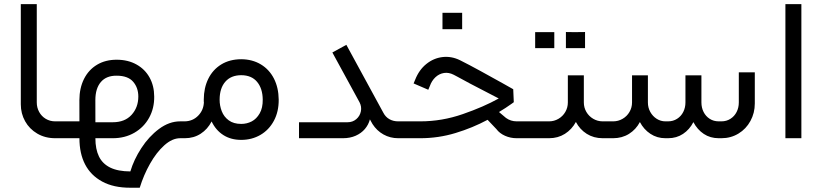

<svg xmlns="http://www.w3.org/2000/svg" viewBox="-20 -663 3944 921"><path d="M278.8 -80.9H244.7Q219.7 -80.9 199.5 -93Q179.3 -105 167.8 -126Q156.4 -146.9 156.4 -171.6V-643.2H79.8V-162.6Q79.8 -118.3 100.5 -81.3Q121.2 -44.2 158.9 -22.1Q196.6 0 244.7 0H278.8Z M437.4 -183.2Q437.6 -239.3 464.1 -269.9Q490.5 -300.6 540.2 -299.9Q593.9 -299.7 618.7 -270.9Q643.5 -242.2 643.5 -199.7Q643.4 -147.8 611.2 -112.2Q578.9 -76.6 521 -76.6H437.6ZM278.8 0H361Q361 73.2 388.2 125.6Q415.4 178.1 470.2 207.9Q524.9 237.7 605.3 237.5H650.3Q669.1 176.5 699.6 122.5Q730 68.4 768 34.2Q806 0 844.2 0H847.8V-80.9H844.2Q791.7 -80.9 742.8 -44.5Q694 -8.1 658 47.4Q622 102.9 605.3 159.3Q545.6 159.1 508.6 140.8Q471.5 122.4 454.6 87.4Q437.6 52.4 437.6 0H521Q579.3 0 624.9 -26.4Q670.5 -52.9 695.5 -98.5Q720.5 -144.1 719.7 -200.1Q719.5 -251.3 697.5 -291.1Q675.5 -330.9 635 -353.5Q594.5 -376.2 541.2 -376.5Q486.5 -376.9 445.7 -352.6Q404.9 -328.2 382.9 -284.2Q361 -240.2 360.8 -183.2L361 -80.9H278.8Q260.9 -72.1 254.2 -56.3Q247.4 -40.5 254.2 -24.7Q260.9 -8.9 278.8 0Z M1137.1 -68.6Q1100.5 -68.6 1077.3 -85.7Q1054.1 -102.7 1043.7 -129.5Q1033.3 -156.3 1033.5 -185.1Q1033.7 -240.1 1060.9 -271.1Q1088 -302.1 1137.1 -302.3Q1187 -302.1 1213.4 -270.1Q1239.8 -238.2 1240.3 -185.3Q1240.8 -145.6 1225.7 -119.1Q1210.6 -92.7 1187.4 -80.6Q1164.2 -68.6 1137.1 -68.6ZM957.5 -185.5Q957.5 -181.9 957.6 -173.9Q957.6 -173.6 958.1 -173.4Q956.8 -135 930.9 -108.4Q904.9 -81.7 866.6 -80.9H847.3Q829.9 -72.1 823.3 -56.3Q816.7 -40.5 823.3 -24.6Q829.9 -8.7 847.3 0H866.6Q909.4 0 942.6 -21.5Q975.8 -43 995.1 -80.4Q1015 -38.5 1051.1 -15.3Q1087.2 8 1137.1 8Q1188 8 1229.1 -15.8Q1270.2 -39.7 1293.8 -83.6Q1317.4 -127.6 1316.9 -185.3Q1316.2 -242.6 1294 -286.2Q1271.7 -329.8 1231.1 -354.2Q1190.5 -378.5 1137.5 -378.9Q1081.6 -378.7 1041 -353.7Q1000.5 -328.6 979.1 -285Q957.7 -241.3 957.5 -185.5Z M1625.1 0Q1659.2 0 1686.1 -11.9Q1712.9 -23.8 1730.3 -44.2Q1747.6 -64.6 1754.4 -90.3L1766.8 -68.1Q1787.3 -36 1819.4 -18Q1851.6 0 1890 0H1899.1V-80.9H1890Q1866.2 -80.9 1847.8 -91.4Q1829.5 -101.8 1819 -121.9L1641.4 -448L1574.3 -411.2L1704.6 -172.4Q1715.6 -151.3 1711.1 -129Q1706.6 -106.6 1689.2 -91.6Q1671.8 -76.6 1647.3 -76.6H1414.3V0Z M1899.3 0H1996.3Q2083.1 0 2165.1 -24.9Q2247 -49.7 2318.9 -88.3L2361.2 -43.7Q2376.2 -23.4 2402.5 -11.7Q2428.8 0 2458.5 0H2522V-80.9H2458.5Q2430 -80.9 2407.3 -97.2L2373.6 -125.6Q2406.5 -145.3 2434.9 -165.7Q2443.9 -171.6 2444.6 -172.8L2441.9 -235Q2441.9 -235 2391.9 -263.2Q2341.9 -291.3 2285.2 -322.2Q2228.6 -353.2 2186.5 -374.2Q2145.6 -394.2 2102.8 -389.3Q2060.1 -384.3 2025.1 -356.1Q1990 -327.8 1971.4 -280.4L1964 -262.8L2034.4 -232.4L2041.8 -250Q2050.8 -275.6 2068.6 -292.4Q2086.5 -309.2 2109.6 -312.9Q2132.8 -316.5 2156.1 -304.5Q2162.4 -301 2173.4 -295.4Q2239.1 -259.2 2291.5 -232.7Q2348.7 -202.8 2372.4 -190.7Q2300.2 -150.4 2200.1 -115.7Q2100.1 -80.9 1996.3 -80.9H1899.3Q1881.4 -72.1 1874.7 -56.3Q1867.9 -40.5 1874.7 -24.7Q1881.4 -8.9 1899.3 0ZM2196.9 -523Q2196.9 -546.8 2196.9 -562.6Q2196.9 -578.3 2196.9 -601.7Q2174.9 -601.7 2161.2 -601.7Q2147.5 -601.7 2132.6 -601.7Q2121 -601.7 2102.5 -601.7Q2102.5 -578.3 2102.5 -562.6Q2102.5 -546.8 2102.5 -523Q2102.5 -523 2120.1 -523Q2137.6 -523 2166.4 -523Q2166.4 -523 2196.9 -523Z M2522 0H2613.7Q2656.6 0 2689.8 -21Q2723 -42.1 2742.5 -78Q2761.3 -42.1 2794.6 -21Q2827.9 0 2871.1 0H2891.6V-80.9H2871.1Q2846.5 -80.9 2825.7 -93.1Q2804.9 -105.2 2792.7 -126.1Q2780.6 -146.9 2780.6 -171.6V-301.8H2703.9V-171.6Q2703.9 -146.9 2691.8 -126.1Q2679.7 -105.2 2658.9 -93.1Q2638.2 -80.9 2613.7 -80.9H2522Q2504.2 -72.1 2497.4 -56.3Q2490.7 -40.5 2497.4 -24.7Q2504.2 -8.9 2522 0ZM2638.9 -432.1Q2638.9 -455.5 2638.9 -470.8Q2638.9 -486.1 2638.9 -509Q2617.3 -509 2604.3 -509Q2591.2 -509 2576.4 -509Q2565.1 -509 2547.1 -509Q2547.1 -486.1 2547.1 -470.8Q2547.1 -455.5 2547.1 -432.1Q2547.1 -432.1 2564.2 -432.1Q2581.3 -432.1 2609.2 -432.1Q2609.2 -432.1 2638.9 -432.1ZM2786.4 -432.1Q2786.4 -455.5 2786.4 -470.8Q2786.4 -486.5 2786.4 -509.4Q2764.8 -509 2751.5 -509Q2738.2 -509 2723.4 -509Q2712.6 -509.4 2694.6 -509.4Q2694.6 -486.5 2694.6 -470.8Q2694.6 -455.5 2694.6 -432.1Q2694.6 -432.1 2711.5 -432.1Q2728.4 -432.1 2756.2 -432.1Q2756.2 -432.1 2786.4 -432.1Z M2891.6 0H2921.1Q2963.8 0 2997.2 -20.8Q3030.6 -41.7 3049.5 -77.6Q3068.1 -42.1 3099.9 -21.1Q3131.7 0 3171.8 0H3184.7Q3225.3 0 3256.4 -20.7Q3287.6 -41.4 3306.1 -77.2Q3324.8 -41.4 3355.9 -20.7Q3386.9 0 3427.7 0H3440.8Q3485.7 0 3522.4 -22.3Q3559 -44.5 3579.8 -82.8Q3600.7 -121 3600.7 -166.7V-316H3524V-171.6Q3524 -146.6 3513.5 -125.9Q3503 -105.2 3483.9 -93.1Q3464.9 -80.9 3440.8 -80.9H3427.7Q3403.1 -80.9 3384.3 -93.1Q3365.4 -105.2 3355 -125.9Q3344.6 -146.6 3344.6 -171.6V-301.8H3268V-171.6Q3268 -146.6 3257.5 -125.9Q3247 -105.2 3227.9 -93.1Q3208.8 -80.9 3184.7 -80.9H3171.8Q3149.2 -80.9 3129.9 -93.2Q3110.7 -105.5 3099.3 -126.1Q3087.9 -146.7 3087.9 -171.6V-301.8H3011.8V-171.6Q3011.8 -146.9 2999.6 -126.1Q2987.5 -105.2 2966.6 -93.1Q2945.8 -80.9 2921.1 -80.9H2891.6Q2873.8 -72.1 2867 -56.3Q2860.3 -40.5 2867 -24.7Q2873.8 -8.9 2891.6 0Z M3747.5 0H3824.1V-643.2H3747.5Z"/></svg>

Font: Arad-VF Thin Dots1
Style: Regular
Weight: 100
Designer: Mohammad Darvishi
Version: Version 1.000;August 30, 2024;FontCreator 15.0.0.2992 64-bit